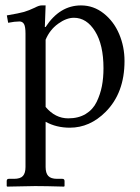

<svg xmlns="http://www.w3.org/2000/svg" viewBox="-20 -462 519 713"><path d="M149.4 -314.5V-64.9Q185.1 -22.5 233.4 -22.5Q271.5 -22.5 298.3 -38.8Q325.2 -55.2 338.9 -83.5Q352.5 -111.8 358.4 -142.1Q364.3 -172.4 364.3 -208.5Q364.3 -295.9 333 -345.9Q301.8 -396 254.4 -396Q226.6 -396 195.8 -373.8Q165 -351.6 149.4 -314.5ZM74.7 158.2V-336.9Q74.7 -363.3 69.1 -372.8Q63.5 -382.3 52.2 -382.3Q34.7 -382.3 10.3 -377.4L5.4 -404.8Q51.3 -412.6 69.1 -417.7Q86.9 -422.9 109.4 -433.6Q125 -441.9 134.3 -441.9H149.4L146.5 -361.8H149.4Q201.7 -441.9 280.8 -441.9Q327.6 -441.9 365.2 -412.1Q402.8 -382.3 422.6 -335.4Q442.4 -288.6 442.4 -235.4Q442.4 -116.7 372.1 -46.4Q313.5 12.2 239.3 12.2Q189 12.2 149.4 -9.8V158.2Q149.4 180.7 159.2 191.4Q168.9 202.1 192.4 202.1H211.4Q219.7 202.1 219.7 210.4V229L217.8 231Q149.4 229 110.4 229L6.8 231L4.9 229V210.4Q4.9 202.1 12.7 202.1H31.7Q55.7 202.1 65.2 191.4Q74.7 180.7 74.7 158.2Z"/></svg>

Font: Libertinage
Style: b
Weight: 400
Designer: OSP
Foundry: OSP
Version: Version 1.0; 2008; OFL relea